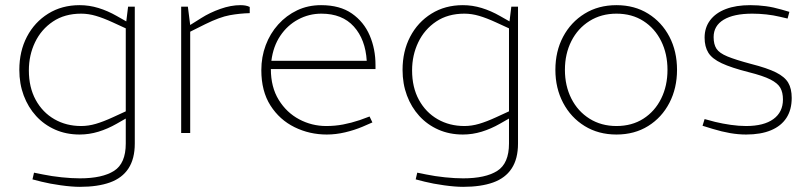

<svg xmlns="http://www.w3.org/2000/svg" viewBox="-20 -516 3137 745"><path d="M290 209Q259 209 216 203Q173 197 141 189L106 180L112 154L147 161Q181 168 219.5 172Q258 176 290 176Q377 176 422.5 147Q468 118 468 41V-56L433 -36Q398 -16 362 -5Q326 6 289 6Q237 6 194 -13Q151 -32 120 -66Q89 -100 72 -145.5Q55 -191 55 -245Q55 -317 84.5 -373.5Q114 -430 167 -463Q220 -496 289 -496Q326 -496 362 -485Q398 -474 433 -454L470 -433L477 -490H503V41Q503 100 478.5 137.5Q454 175 406.5 192Q359 209 290 209ZM92 -243Q92 -177 118.5 -128.5Q145 -80 191 -53.5Q237 -27 295 -27Q323 -27 352 -35.5Q381 -44 418 -61L468 -84V-406L418 -429Q381 -446 352 -454.5Q323 -463 295 -463Q231 -463 185.5 -432.5Q140 -402 116 -352Q92 -302 92 -243Z M683 0V-490H709L718 -419L761 -446Q794 -467 835 -481.5Q876 -496 913 -496Q923 -496 932 -494.5Q941 -493 949 -489V-465Q910 -464 871.5 -457Q833 -450 776 -422L718 -393V0Z M1248 6Q1181 6 1123 -22.5Q1065 -51 1029.5 -106.5Q994 -162 994 -244Q994 -295 1011 -340.5Q1028 -386 1059.5 -421Q1091 -456 1133 -476Q1175 -496 1226 -496Q1299 -496 1345.5 -463.5Q1392 -431 1414.5 -378.5Q1437 -326 1437 -264V-248H1031Q1031 -178 1061.5 -128.5Q1092 -79 1141 -53Q1190 -27 1246 -27Q1280 -27 1311.5 -33Q1343 -39 1376 -50L1414 -64L1425 -41L1386 -24Q1355 -11 1319 -2.5Q1283 6 1248 6ZM1033 -280H1403Q1398 -363 1353 -413Q1308 -463 1227 -463Q1179 -463 1137 -440.5Q1095 -418 1067.5 -377Q1040 -336 1033 -280Z M1777 209Q1746 209 1703 203Q1660 197 1628 189L1593 180L1599 154L1634 161Q1668 168 1706.5 172Q1745 176 1777 176Q1864 176 1909.5 147Q1955 118 1955 41V-56L1920 -36Q1885 -16 1849 -5Q1813 6 1776 6Q1724 6 1681 -13Q1638 -32 1607 -66Q1576 -100 1559 -145.5Q1542 -191 1542 -245Q1542 -317 1571.5 -373.5Q1601 -430 1654 -463Q1707 -496 1776 -496Q1813 -496 1849 -485Q1885 -474 1920 -454L1957 -433L1964 -490H1990V41Q1990 100 1965.5 137.5Q1941 175 1893.5 192Q1846 209 1777 209ZM1579 -243Q1579 -177 1605.5 -128.5Q1632 -80 1678 -53.5Q1724 -27 1782 -27Q1810 -27 1839 -35.5Q1868 -44 1905 -61L1955 -84V-406L1905 -429Q1868 -446 1839 -454.5Q1810 -463 1782 -463Q1718 -463 1672.5 -432.5Q1627 -402 1603 -352Q1579 -302 1579 -243Z M2372 6Q2302 6 2248.5 -27Q2195 -60 2165 -117Q2135 -174 2135 -245Q2135 -317 2165 -373.5Q2195 -430 2248.5 -463Q2302 -496 2372 -496Q2442 -496 2495 -463Q2548 -430 2577.5 -373.5Q2607 -317 2607 -245Q2607 -174 2577.5 -117Q2548 -60 2495 -27Q2442 6 2372 6ZM2372 -27Q2432 -27 2476.5 -55.5Q2521 -84 2545.5 -133.5Q2570 -183 2570 -245Q2570 -307 2545.5 -356.5Q2521 -406 2476.5 -434.5Q2432 -463 2372 -463Q2313 -463 2267.5 -434.5Q2222 -406 2197 -356.5Q2172 -307 2172 -245Q2172 -183 2197 -133.5Q2222 -84 2267.5 -55.5Q2313 -27 2372 -27Z M2875 6Q2845 6 2813 0.5Q2781 -5 2745 -16L2706 -28L2714 -54L2755 -43Q2784 -36 2815.5 -31.5Q2847 -27 2875 -27Q2944 -27 2981 -54Q3018 -81 3018 -130Q3018 -157 3008 -175Q2998 -193 2969.5 -207.5Q2941 -222 2885 -236Q2818 -253 2780.5 -270.5Q2743 -288 2728.5 -311.5Q2714 -335 2714 -370Q2714 -409 2735.5 -437.5Q2757 -466 2796.5 -481Q2836 -496 2891 -496Q2922 -496 2951.5 -492Q2981 -488 3012 -479L3043 -470L3036 -444L3006 -451Q2981 -457 2953.5 -460Q2926 -463 2899 -463Q2827 -463 2788 -439.5Q2749 -416 2749 -372Q2749 -344 2760 -327Q2771 -310 2802.5 -297Q2834 -284 2894 -268Q2957 -252 2991 -235Q3025 -218 3038.5 -195Q3052 -172 3052 -136Q3052 -90 3031.5 -58.5Q3011 -27 2971.5 -10.5Q2932 6 2875 6Z"/></svg>

Font: REM Medium Thin
Style: Regular
Weight: 250
Version: Version 1.005;gftools[0.9.28]